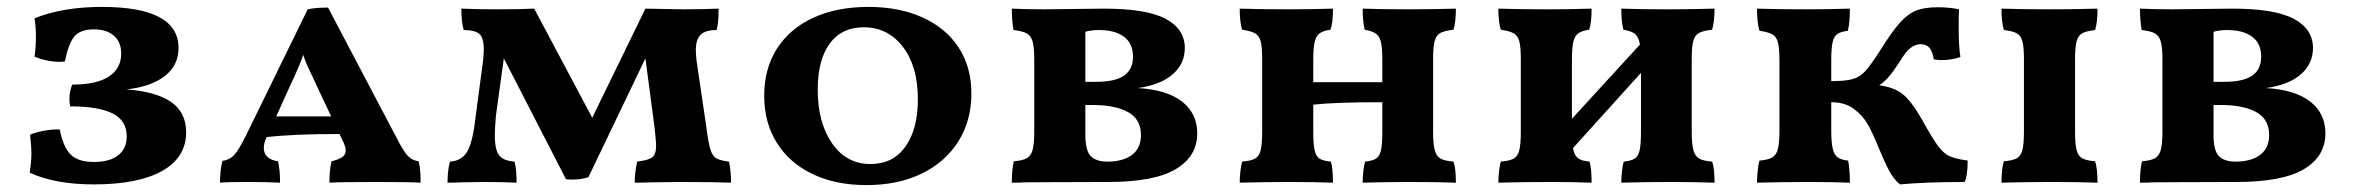

<svg xmlns="http://www.w3.org/2000/svg" viewBox="-20 -527 6815 556"><path d="M519 -144Q519 -71 449.5 -32Q380 7 252 7Q139 7 66 -27Q71 -59 71 -84Q71 -101 67 -137Q84 -144 108 -148.5Q132 -153 153 -152Q163 -101 184.5 -79.5Q206 -58 252 -58Q298 -58 322.5 -77.5Q347 -97 347 -132Q347 -178 306 -198.5Q265 -219 183 -219Q181 -233 181 -240Q181 -261 189 -282Q260 -282 295.5 -305.5Q331 -329 331 -372Q331 -405 310 -423.5Q289 -442 252 -442Q212 -442 195 -421Q178 -400 168 -349L154 -348Q116 -348 80 -363Q84 -390 84 -421Q84 -450 80 -474Q162 -507 275 -507Q497 -507 497 -388Q497 -338 457.5 -307Q418 -276 346 -268Q431 -262 475 -232Q519 -202 519 -144Z M1198 2Q1168 0 1072 0Q963 0 934 2Q934 -36 940 -60Q961 -65 971 -72Q981 -79 981 -91Q981 -102 974 -116L963 -139Q830 -139 752 -130L751 -127Q744 -113 744 -99Q744 -66 785 -60Q791 -36 791 2Q753 0 695 0Q634 0 617 2Q617 -32 624 -61Q645 -64 658 -78Q671 -92 692 -134L871 -500Q885 -503 899 -504Q913 -505 930 -505L1130 -125Q1150 -86 1162.5 -74Q1175 -62 1192 -60Q1198 -42 1198 2ZM939 -190 896 -281 887 -301Q868 -338 858 -368Q851 -346 832 -304L822 -283L780 -190Z M2097 2Q2049 0 1945 0L1867 1Q1846 2 1818 2Q1818 -26 1825 -59Q1858 -63 1869 -71.5Q1880 -80 1880 -106Q1880 -114 1876 -154L1849 -358L1684 -14Q1663 -7 1639 -7Q1626 -7 1619 -8L1439 -358L1416 -191Q1413 -158 1413 -135Q1413 -92 1426 -76.5Q1439 -61 1470 -59Q1476 -37 1476 2Q1434 0 1380 0L1316 1Q1299 2 1276 2Q1276 -34 1283 -59Q1317 -61 1333 -88Q1349 -115 1357 -187L1379 -352Q1381 -376 1381 -383Q1381 -418 1368 -429Q1355 -440 1323 -440Q1316 -462 1316 -502Q1364 -500 1423 -500Q1487 -500 1527 -502L1695 -186L1849 -502L1958 -500Q2011 -500 2061 -502Q2061 -459 2055 -440Q2023 -440 2009 -426.5Q1995 -413 1995 -381Q1995 -374 1997 -352L2025 -162Q2031 -115 2037 -95Q2043 -75 2054.5 -68.5Q2066 -62 2091 -59Q2097 -32 2097 2Z M2193 -250Q2193 -329 2230.5 -387Q2268 -445 2336 -476Q2404 -507 2495 -507Q2584 -507 2651.5 -476.5Q2719 -446 2756 -389.5Q2793 -333 2793 -256Q2793 -178 2755.5 -118Q2718 -58 2649.5 -24.5Q2581 9 2489 9Q2400 9 2333 -23Q2266 -55 2229.5 -113.5Q2193 -172 2193 -250ZM2638 -240Q2638 -335 2594.5 -391.5Q2551 -448 2481 -448Q2417 -448 2382.5 -400.5Q2348 -353 2348 -267Q2348 -172 2389.5 -112Q2431 -52 2501 -52Q2566 -52 2602 -102.5Q2638 -153 2638 -240Z M3447 -141Q3447 -74 3384.5 -37Q3322 0 3189 0Q3079 0 3028.5 0.5Q2978 1 2949 1Q2937 2 2910 2Q2910 -38 2916 -60Q2941 -62 2953 -68.5Q2965 -75 2970 -92Q2975 -109 2975 -145V-356Q2975 -391 2970 -407.5Q2965 -424 2953 -430.5Q2941 -437 2915 -440Q2910 -467 2910 -502Q2954 -500 3004 -500L3177 -502Q3300 -502 3355.5 -472.5Q3411 -443 3411 -388Q3411 -342 3375.5 -311.5Q3340 -281 3275 -272Q3360 -267 3403.5 -232.5Q3447 -198 3447 -141ZM3162 -440Q3140 -440 3123 -435V-290H3153Q3209 -290 3235 -308Q3261 -326 3261 -363Q3261 -401 3235 -420.5Q3209 -440 3162 -440ZM3284 -136Q3284 -182 3246.5 -202.5Q3209 -223 3144 -223H3123V-137Q3123 -91 3138.5 -75Q3154 -59 3187 -59Q3232 -59 3258 -78.5Q3284 -98 3284 -136Z M4189 -59Q4196 -41 4196 2Q4138 0 4066 0Q3998 0 3926 2Q3926 -13 3928 -31Q3930 -49 3933 -59Q3954 -61 3964.5 -67.5Q3975 -74 3979 -91.5Q3983 -109 3983 -145V-231Q3847 -231 3783 -224V-145Q3783 -109 3787 -91.5Q3791 -74 3801.5 -67.5Q3812 -61 3834 -59Q3840 -40 3840 2Q3784 0 3718 0Q3644 0 3570 2Q3570 -13 3572 -31Q3574 -49 3577 -59Q3602 -61 3614 -67.5Q3626 -74 3630.5 -91.5Q3635 -109 3635 -145V-357Q3635 -392 3630.5 -408Q3626 -424 3614.5 -430.5Q3603 -437 3577 -441Q3570 -463 3570 -502Q3628 -500 3712 -500Q3772 -500 3840 -502Q3840 -461 3833 -441Q3812 -438 3801.5 -430.5Q3791 -423 3787 -405.5Q3783 -388 3783 -353V-289H3983V-353Q3983 -388 3979 -405Q3975 -422 3964.5 -429.5Q3954 -437 3932 -441Q3926 -465 3926 -502Q3982 -500 4059 -500Q4124 -500 4196 -502Q4196 -464 4189 -441Q4163 -438 4151 -431.5Q4139 -425 4134.5 -408.5Q4130 -392 4130 -357V-145Q4130 -109 4135 -91.5Q4140 -74 4152 -67.5Q4164 -61 4189 -59Z M4938 -59Q4945 -41 4945 2Q4887 0 4815 0Q4747 0 4675 2Q4675 -13 4677 -31Q4679 -49 4682 -59Q4703 -61 4713.5 -67.5Q4724 -74 4728 -91.5Q4732 -109 4732 -145V-316L4535 -98Q4539 -77 4549.5 -69Q4560 -61 4583 -59Q4589 -40 4589 2Q4533 0 4467 0Q4393 0 4319 2Q4319 -13 4321 -31Q4323 -49 4326 -59Q4351 -61 4363 -67.5Q4375 -74 4379.5 -91.5Q4384 -109 4384 -145V-357Q4384 -392 4379.5 -408Q4375 -424 4363.5 -430.5Q4352 -437 4326 -441Q4319 -463 4319 -502Q4377 -500 4461 -500Q4521 -500 4589 -502Q4589 -461 4582 -441Q4561 -438 4550.5 -430.5Q4540 -423 4536 -405.5Q4532 -388 4532 -353V-183L4729 -398Q4725 -420 4715 -428.5Q4705 -437 4681 -441Q4675 -465 4675 -502Q4731 -500 4808 -500Q4873 -500 4945 -502Q4945 -464 4938 -441Q4912 -438 4900 -431.5Q4888 -425 4883.5 -408.5Q4879 -392 4879 -357V-145Q4879 -109 4884 -91.5Q4889 -74 4901 -67.5Q4913 -61 4938 -59Z M5678 -62Q5678 -17 5669 0Q5556 0 5482 7Q5464 -8 5451.5 -31Q5439 -54 5422 -95Q5404 -140 5389 -166.5Q5374 -193 5348 -212Q5322 -231 5283 -231V-150Q5283 -113 5287.5 -95.5Q5292 -78 5302 -71Q5312 -64 5332 -62Q5337 -34 5337 2Q5285 0 5216 0Q5144 0 5068 2Q5068 -14 5070 -32.5Q5072 -51 5075 -62Q5100 -64 5112 -71Q5124 -78 5128.5 -95.5Q5133 -113 5133 -150V-352Q5133 -388 5128.5 -404.5Q5124 -421 5112.5 -427.5Q5101 -434 5075 -438Q5068 -462 5068 -502Q5126 -500 5211 -500Q5273 -500 5337 -502Q5337 -460 5331 -438Q5310 -435 5300.5 -428.5Q5291 -422 5287 -405Q5283 -388 5283 -352V-292Q5324 -292 5345 -298Q5366 -304 5381.5 -321Q5397 -338 5424 -380Q5459 -436 5482 -461.5Q5505 -487 5529 -496.5Q5553 -506 5592 -506Q5625 -506 5653 -500Q5652 -486 5652 -450Q5652 -391 5657 -362Q5632 -353 5602 -353Q5594 -353 5580 -355Q5576 -379 5567 -389Q5558 -399 5542 -399Q5527 -399 5513 -388.5Q5499 -378 5481 -348Q5462 -319 5449.5 -304.5Q5437 -290 5422 -280Q5466 -274 5490.5 -254Q5515 -234 5545 -182Q5576 -126 5592 -104.5Q5608 -83 5625 -75Q5642 -67 5678 -62Z M5783 -60Q5808 -62 5820 -68.5Q5832 -75 5836.5 -92.5Q5841 -110 5841 -146V-356Q5841 -391 5836.5 -407.5Q5832 -424 5820.5 -430.5Q5809 -437 5783 -440Q5776 -462 5776 -502Q5834 -500 5918 -500Q5982 -500 6054 -502Q6054 -461 6047 -440Q6021 -437 6009.5 -430.5Q5998 -424 5993.5 -407.5Q5989 -391 5989 -356V-146Q5989 -110 5993.5 -92.5Q5998 -75 6010 -68.5Q6022 -62 6047 -60Q6054 -40 6054 2Q5996 0 5924 0Q5850 0 5776 2Q5776 -39 5783 -60Z M6714 -141Q6714 -74 6651.5 -37Q6589 0 6456 0Q6346 0 6295.5 0.5Q6245 1 6216 1Q6204 2 6177 2Q6177 -38 6183 -60Q6208 -62 6220 -68.5Q6232 -75 6237 -92Q6242 -109 6242 -145V-356Q6242 -391 6237 -407.5Q6232 -424 6220 -430.5Q6208 -437 6182 -440Q6177 -467 6177 -502Q6221 -500 6271 -500L6444 -502Q6567 -502 6622.5 -472.5Q6678 -443 6678 -388Q6678 -342 6642.5 -311.5Q6607 -281 6542 -272Q6627 -267 6670.5 -232.5Q6714 -198 6714 -141ZM6429 -440Q6407 -440 6390 -435V-290H6420Q6476 -290 6502 -308Q6528 -326 6528 -363Q6528 -401 6502 -420.5Q6476 -440 6429 -440ZM6551 -136Q6551 -182 6513.5 -202.5Q6476 -223 6411 -223H6390V-137Q6390 -91 6405.5 -75Q6421 -59 6454 -59Q6499 -59 6525 -78.5Q6551 -98 6551 -136Z"/></svg>

Font: Vollkorn SC
Style: Bold
Weight: 700
Designer: Friedrich Althausen
Foundry: Friedrich Althausen
Version: Version 4.015